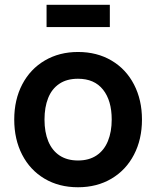

<svg xmlns="http://www.w3.org/2000/svg" viewBox="-20 -774 658 809"><path d="M40 -270.2Q40 -353.9 73.8 -418.6Q107.7 -483.2 168.8 -519.1Q230 -555 308.7 -555Q388.9 -555 450 -518.8Q511.2 -482.7 544.7 -417.8Q578.2 -353 578.2 -270.2Q578.2 -186.7 544.4 -122Q510.7 -57.2 449.5 -21.1Q388.3 15 308.7 15Q228.5 15 167.6 -21.2Q106.7 -57.4 73.3 -122.2Q40 -186.9 40 -270.2ZM450.7 -270.2Q450.7 -350.2 414.2 -396.2Q377.7 -442.2 308.7 -442.2Q261.2 -442.2 229.8 -420.8Q198.2 -399.5 182.9 -360.9Q167.5 -322.2 167.5 -270.2Q167.5 -217 183.6 -178.2Q199.8 -139.5 231.2 -118.7Q262.8 -97.8 308.7 -97.8Q355.2 -97.8 387.1 -119.3Q419 -140.8 434.8 -179.8Q450.7 -218.8 450.7 -270.2ZM176.2 -753.7H442.8V-660H176.2Z"/></svg>

Font: Tap Sans
Style: Regular
Weight: 400
Designer: Tap Payments
Foundry: Tap Payments
Version: Version 1.001;Glyphs 3.1.2 (3151)